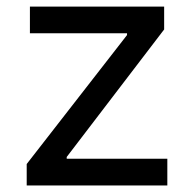

<svg xmlns="http://www.w3.org/2000/svg" viewBox="-20 -566 592 586"><path d="M61.5 -65.4 367.7 -459V-464.4H71.3V-545.9H481V-476.1L183.6 -86.9V-81.5H490.7V0H61.5Z"/></svg>

Font: Raveo Variable
Style: Regular
Weight: 400
Designer: Jakub Foglar, Rasmus Andersson (Inter)
Foundry: Jakubfoglar.com
Version: Version 1.000;Glyphs 3.2.3 (3260)